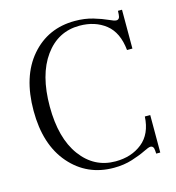

<svg xmlns="http://www.w3.org/2000/svg" viewBox="-100 -728 759 826"><g transform="rotate(-15 280.0 -315.0)"><path d="M307 12Q188 12 112 -75.5Q36 -163 36 -314Q36 -467 111.5 -554.5Q187 -642 307 -642Q351 -642 388 -631Q425 -620 448.5 -609Q472 -598 481 -598Q496 -598 497 -619L498 -636H516V-463H492Q484 -543 437 -580Q390 -617 321 -617Q225 -617 166.5 -536Q108 -455 108 -314Q108 -173 167 -93Q226 -13 321 -13Q392 -13 440 -51.5Q488 -90 492 -167H516V0H498L497 -14Q496 -35 481 -35Q473 -35 450 -23.5Q427 -12 389.5 0Q352 12 307 12Z"/></g></svg>

Font: Arapey Thin
Style: Regular
Weight: 100
Designer: Eduardo Rodriguez Tunni
Foundry: Eduardo Rodriguez Tunni
Version: Version 4.000;hotconv 1.0.109;makeotfexe 2.5.65596